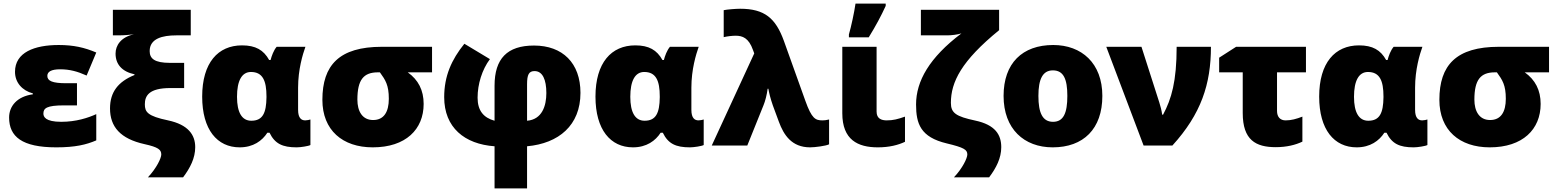

<svg xmlns="http://www.w3.org/2000/svg" viewBox="-20 -815 8719 1075"><path d="M411 -349H351C273 -349 245 -362 245 -390C245 -413 266 -427 317 -427C370 -427 414 -415 465 -392L519 -521C453 -549 392 -563 309 -563C173 -563 64 -522 64 -413C64 -353 104 -308 164 -292V-287C76 -275 31 -221 31 -157C31 -50 103 10 295 10C402 10 463 -5 519 -29V-176C473 -155 406 -133 323 -133C233 -133 223 -162 223 -179C223 -209 241 -225 339 -225H411Z M596 -208C596 -105 654 -38 789 -8C866 9 883 23 883 50C883 70 857 126 808 178H1005C1045 125 1073 70 1073 9C1073 -60 1034 -117 921 -141C806 -165 791 -188 791 -231C791 -278 813 -322 934 -322H1011V-463H932C845 -463 818 -487 818 -529C818 -599 889 -617 967 -617H1048V-760H612V-617H639C684 -617 701 -620 730 -623C656 -607 627 -560 627 -515C627 -455 663 -414 733 -399V-395C642 -358 596 -300 596 -208Z M1322 10C1398 10 1448 -27 1477 -72H1489C1519 -10 1562 10 1641 10C1663 10 1708 3 1718 -3V-146C1713 -144 1698 -141 1689 -141C1668 -141 1649 -153 1649 -200V-324C1649 -426 1675 -511 1690 -553H1529C1512 -533 1501 -502 1495 -479H1487C1456 -535 1411 -561 1335 -561C1201 -561 1112 -464 1112 -274C1112 -89 1196 10 1322 10ZM1387 -139C1334 -139 1307 -186 1307 -273C1307 -363 1334 -412 1385 -412C1451 -412 1472 -363 1472 -275V-270C1471 -181 1450 -139 1387 -139Z M2352 -233C2352 -310 2322 -368 2263 -410H2399V-553H2118C1879 -553 1785 -450 1785 -256C1785 -86 1898 10 2067 10C2252 10 2352 -91 2352 -233ZM1981 -257C1981 -369 2016 -410 2096 -410H2107C2138 -367 2157 -339 2157 -262C2157 -189 2130 -143 2069 -143C2008 -143 1981 -193 1981 -257Z M2580 -570C2508 -481 2467 -389 2467 -271C2467 -101 2581 -8 2749 4V240H2931V4C3108 -12 3230 -113 3230 -295C3230 -462 3130 -560 2970 -560C2820 -560 2749 -487 2749 -335V-139C2687 -156 2654 -196 2654 -268C2654 -344 2679 -425 2723 -484ZM2973 -417C3018 -417 3039 -369 3039 -294C3039 -222 3015 -146 2931 -139V-343C2931 -397 2941 -417 2973 -417Z M3524 10C3600 10 3650 -27 3679 -72H3691C3721 -10 3764 10 3843 10C3865 10 3910 3 3920 -3V-146C3915 -144 3900 -141 3891 -141C3870 -141 3851 -153 3851 -200V-324C3851 -426 3877 -511 3892 -553H3731C3714 -533 3703 -502 3697 -479H3689C3658 -535 3613 -561 3537 -561C3403 -561 3314 -464 3314 -274C3314 -89 3398 10 3524 10ZM3589 -139C3536 -139 3509 -186 3509 -273C3509 -363 3536 -412 3587 -412C3653 -412 3674 -363 3674 -275V-270C3673 -181 3652 -139 3589 -139Z M3965 0H4164L4255 -226C4264 -247 4274 -286 4278 -318H4282C4286 -296 4293 -265 4307 -225L4341 -133C4368 -60 4412 10 4516 10C4542 10 4605 2 4622 -7V-146C4607 -142 4595 -141 4585 -141C4546 -141 4525 -150 4489 -251L4369 -586C4323 -713 4261 -766 4124 -766C4100 -766 4050 -762 4032 -758V-607C4053 -612 4080 -615 4099 -615C4137 -615 4172 -603 4196 -535L4203 -516Z M4733 -606H4844C4884 -671 4913 -725 4939 -782V-795H4770C4763 -746 4746 -667 4733 -622ZM4888 -553H4696V-181C4696 -32 4783 10 4895 10C4959 10 5009 -3 5047 -21V-162C5007 -148 4981 -141 4945 -141C4916 -141 4888 -150 4888 -190Z M5586 9C5586 -60 5553 -116 5440 -140C5333 -163 5304 -182 5304 -239C5304 -356 5363 -474 5574 -646V-760H5136V-617H5283C5306 -617 5341 -621 5363 -628C5184 -493 5109 -361 5109 -230C5109 -122 5134 -47 5281 -12C5377 11 5396 23 5396 50C5396 70 5370 126 5321 178H5518C5558 125 5586 70 5586 9Z M6152 -278C6152 -461 6036 -563 5877 -563C5704 -563 5599 -461 5599 -278C5599 -93 5714 10 5874 10C6046 10 6152 -93 6152 -278ZM5794 -278C5794 -372 5818 -421 5875 -421C5935 -421 5956 -372 5956 -278C5956 -183 5935 -133 5876 -133C5817 -133 5794 -183 5794 -278Z M6174 -553 6383 0H6544C6705 -177 6760 -344 6760 -553H6568C6568 -359 6539 -261 6492 -173H6487C6484 -196 6477 -223 6471 -241L6371 -553Z M7292 -553H6901L6806 -492V-410H6938V-182C6938 -31 7011 9 7123 9C7184 9 7235 -4 7272 -22V-162C7238 -149 7210 -141 7178 -141C7148 -141 7130 -160 7130 -194V-410H7292Z M7576 10C7652 10 7702 -27 7731 -72H7743C7773 -10 7816 10 7895 10C7917 10 7962 3 7972 -3V-146C7967 -144 7952 -141 7943 -141C7922 -141 7903 -153 7903 -200V-324C7903 -426 7929 -511 7944 -553H7783C7766 -533 7755 -502 7749 -479H7741C7710 -535 7665 -561 7589 -561C7455 -561 7366 -464 7366 -274C7366 -89 7450 10 7576 10ZM7641 -139C7588 -139 7561 -186 7561 -273C7561 -363 7588 -412 7639 -412C7705 -412 7726 -363 7726 -275V-270C7725 -181 7704 -139 7641 -139Z M8606 -233C8606 -310 8576 -368 8517 -410H8653V-553H8372C8133 -553 8039 -450 8039 -256C8039 -86 8152 10 8321 10C8506 10 8606 -91 8606 -233ZM8235 -257C8235 -369 8270 -410 8350 -410H8361C8392 -367 8411 -339 8411 -262C8411 -189 8384 -143 8323 -143C8262 -143 8235 -193 8235 -257Z"/></svg>

Font: Noto Sans UI Black
Style: Regular
Weight: 900
Designer: Monotype Design Team
Foundry: Monotype Imaging Inc.
Version: Version 1.901